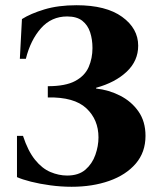

<svg xmlns="http://www.w3.org/2000/svg" viewBox="-20 -700 625 735"><path d="M348 -361Q396 -356 439.5 -334Q483 -312 510 -273.5Q537 -235 537 -180Q537 -117 499.5 -73.5Q462 -30 398 -7.5Q334 15 254 15Q214 15 173 9.5Q132 4 98.5 -4.5Q65 -13 45 -22V-180H68Q87 -122 114 -88.5Q141 -55 173 -41.5Q205 -28 237 -28Q281 -28 307 -50.5Q333 -73 345 -107Q357 -141 357 -174Q357 -242 310.5 -285.5Q264 -329 163 -327V-370Q231 -370 268 -390Q305 -410 319.5 -443.5Q334 -477 334 -516Q334 -549 325 -576.5Q316 -604 295 -620.5Q274 -637 237 -637Q177 -637 137 -592Q97 -547 79 -475H56L64 -627Q97 -648 150 -664Q203 -680 273 -680Q386 -680 447.5 -635.5Q509 -591 509 -525Q509 -467 465 -425.5Q421 -384 348 -364Z"/></svg>

Font: Bona Nova SC
Style: Bold
Weight: 700
Designer: Mateusz Machalski
Foundry: Capitalics
Version: Version 4.001; ttfautohint (v1.8.4.7-5d5b)